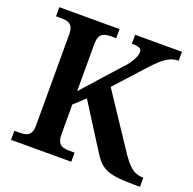

<svg xmlns="http://www.w3.org/2000/svg" viewBox="-126 -842 978 971"><g transform="rotate(20 363.0 -357.0)"><path d="M32 0V-49H63Q80 -49 94 -53Q108 -57 117 -70.5Q126 -84 126 -111V-602Q126 -630 117 -643.5Q108 -657 94 -661Q80 -665 63 -665H32V-714H356V-665H325Q308 -665 293.5 -660.5Q279 -656 270.5 -642Q262 -628 262 -598V-346L437 -541Q459 -564 470.5 -582Q482 -600 487.5 -614Q493 -628 493 -640Q493 -655 480.5 -660.5Q468 -666 440 -666V-714H692V-666Q666 -666 643.5 -655Q621 -644 598.5 -623.5Q576 -603 552 -576L414 -424L610 -129Q630 -100 647.5 -82.5Q665 -65 683.5 -57Q702 -49 722 -49H726V0H688Q634 0 598.5 -5Q563 -10 540.5 -21Q518 -32 502 -49Q486 -66 471 -91L321 -328L262 -274V-116Q262 -87 270.5 -72.5Q279 -58 293.5 -53.5Q308 -49 325 -49H356V0Z"/></g></svg>

Font: Noto Serif Armenian SemiBold
Style: Regular
Weight: 600
Version: Version 2.007